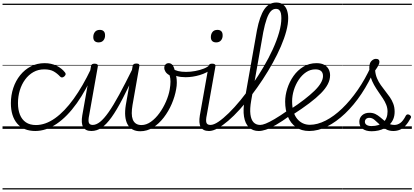

<svg xmlns="http://www.w3.org/2000/svg" viewBox="-20 -1018 3274 1517"><path d="M260 17Q166 17 116 -41.5Q66 -100 66 -203Q66 -266 85 -323Q104 -380 139.5 -424Q175 -468 224 -493.5Q273 -519 333 -519Q385 -519 427 -498.5Q469 -478 494 -445Q500 -437 498.5 -430Q497 -423 488 -414Q478 -406 470 -406Q462 -406 455 -413Q432 -438 404 -454Q376 -470 329 -470Q282 -470 244 -448.5Q206 -427 178.5 -389.5Q151 -352 136.5 -304Q122 -256 122 -203Q122 -151 137.5 -112Q153 -73 184.5 -51.5Q216 -30 265 -30Q275 -30 280 -23Q285 -16 284.5 -6.5Q284 3 277.5 10Q271 17 260 17ZM0 469H523V479H0ZM0 -20H523V0H0ZM0 -505H523V-500H0ZM0 -989H523V-979H0Z M258 17Q245 17 239.5 10Q234 3 235 -6.5Q236 -16 243 -23Q250 -30 263 -30Q339 -30 414.5 -83.5Q490 -137 562 -237Q634 -337 699 -474Q703 -482 711.5 -481.5Q720 -481 726 -474.5Q732 -468 727 -459Q663 -309 587 -202.5Q511 -96 427.5 -39.5Q344 17 258 17ZM523 469V479ZM523 -20V0ZM523 -505V-500ZM523 -989V-979Z M702 17Q678 17 662 9Q646 1 637 -14.5Q628 -30 626.5 -53Q625 -76 630 -106L699 -495Q701 -506 707.5 -510.5Q714 -515 727 -515Q742 -515 748.5 -509.5Q755 -504 753 -493L685 -110Q676 -69 681.5 -50Q687 -31 713 -31Q723 -31 727.5 -23.5Q732 -16 730.5 -7Q729 2 722 9.5Q715 17 702 17ZM759 -683Q739 -683 728 -693.5Q717 -704 717 -725Q717 -749 730 -765.5Q743 -782 769 -782Q788 -782 799 -771.5Q810 -761 810 -740Q811 -716 797.5 -699.5Q784 -683 759 -683ZM523 469H848V479H523ZM523 -20H848V0H523ZM523 -505H848V-500H523ZM523 -989H848V-979H523Z M702 17Q691 17 686 9.5Q681 2 682 -7Q683 -16 690.5 -23.5Q698 -31 713 -31Q740 -31 770.5 -55Q801 -79 838 -131.5Q875 -184 921.5 -269.5Q968 -355 1028 -476Q1032 -487 1041 -487Q1050 -487 1056.5 -480.5Q1063 -474 1058 -463Q997 -332 949.5 -240Q902 -148 861.5 -91.5Q821 -35 783 -9Q745 17 702 17ZM848 469V479ZM848 -20V0ZM848 -505V-500ZM848 -989V-979Z M1088 19Q1053 19 1027.5 5Q1002 -9 987.5 -36Q973 -63 969.5 -101Q966 -139 974 -188L1028 -496Q1030 -506 1036.5 -511Q1043 -516 1057 -516Q1073 -516 1078 -510.5Q1083 -505 1081 -495L1027 -188Q1021 -152 1021 -123.5Q1021 -95 1029 -74Q1037 -53 1054 -41.5Q1071 -30 1098 -30Q1136 -30 1172.5 -56Q1209 -82 1239.5 -124Q1270 -166 1291.5 -215.5Q1313 -265 1321 -311Q1327 -346 1327 -373.5Q1327 -401 1320 -423Q1298 -435 1288 -450.5Q1278 -466 1278 -482Q1278 -498 1287.5 -508.5Q1297 -519 1313 -519Q1334 -519 1346.5 -499Q1359 -479 1363 -447Q1370 -431 1373.5 -410Q1377 -389 1377 -364.5Q1377 -340 1372 -314Q1362 -256 1337 -197.5Q1312 -139 1274 -89.5Q1236 -40 1189 -10.5Q1142 19 1088 19ZM848 469H1452V479H848ZM848 -20H1452V0H848ZM848 -505H1452V-500H848ZM848 -989H1452V-979H848Z M1446 -408Q1407 -408 1378 -416.5Q1349 -425 1323 -441Q1315 -447 1314.5 -454.5Q1314 -462 1318.5 -468.5Q1323 -475 1329.5 -478Q1336 -481 1342 -476Q1361 -463 1387 -456.5Q1413 -450 1450 -450Q1486 -450 1523 -457Q1560 -464 1590.5 -476Q1621 -488 1637 -505Q1645 -513 1652.5 -508Q1660 -503 1661.5 -492.5Q1663 -482 1652 -473Q1615 -442 1558.5 -425Q1502 -408 1446 -408ZM1452 469V479ZM1452 -20V0ZM1452 -505V-500ZM1452 -989V-979Z M1631 17Q1607 17 1591 9Q1575 1 1566 -14.5Q1557 -30 1555.5 -53Q1554 -76 1559 -106L1628 -495Q1630 -506 1636.5 -510.5Q1643 -515 1656 -515Q1671 -515 1677.5 -509.5Q1684 -504 1682 -493L1614 -110Q1605 -69 1610.5 -50Q1616 -31 1642 -31Q1652 -31 1656.5 -23.5Q1661 -16 1659.5 -7Q1658 2 1651 9.5Q1644 17 1631 17ZM1688 -683Q1668 -683 1657 -693.5Q1646 -704 1646 -725Q1646 -749 1659 -765.5Q1672 -782 1698 -782Q1717 -782 1728 -771.5Q1739 -761 1739 -740Q1740 -716 1726.5 -699.5Q1713 -683 1688 -683ZM1452 469H1777V479H1452ZM1452 -20H1777V0H1452ZM1452 -505H1777V-500H1452ZM1452 -989H1777V-979H1452Z M1632 17Q1619 17 1614.5 9.5Q1610 2 1612 -7Q1614 -16 1622 -23.5Q1630 -31 1643 -31Q1669 -31 1706 -56Q1743 -81 1788 -125Q1833 -169 1880.5 -227Q1928 -285 1974.5 -352Q2021 -419 2062.5 -489.5Q2104 -560 2135.5 -629Q2167 -698 2185 -761Q2203 -824 2203 -874Q2203 -887 2211.5 -893.5Q2220 -900 2230.5 -900Q2241 -900 2249 -893.5Q2257 -887 2257 -874Q2257 -829 2242 -772.5Q2227 -716 2199.5 -652Q2172 -588 2135.5 -522Q2099 -456 2056 -390.5Q2013 -325 1967 -265Q1921 -205 1874.5 -153.5Q1828 -102 1783.5 -64Q1739 -26 1700.5 -4.5Q1662 17 1632 17ZM1777 469V479ZM1777 -20V0ZM1777 -505V-500ZM1777 -989V-979Z M2024 17Q1977 17 1947 -12Q1917 -41 1908 -96.5Q1899 -152 1913 -229L2010 -778Q2032 -891 2068.5 -944.5Q2105 -998 2163 -998Q2196 -998 2217 -981.5Q2238 -965 2247.5 -937Q2257 -909 2257 -875Q2257 -862 2249 -856Q2241 -850 2230.5 -850Q2220 -850 2211.5 -856Q2203 -862 2203 -875Q2203 -896 2199.5 -912.5Q2196 -929 2186.5 -938.5Q2177 -948 2160 -948Q2137 -948 2119.5 -929Q2102 -910 2087.5 -869.5Q2073 -829 2060 -764L1965 -225Q1953 -158 1958.5 -115Q1964 -72 1983.5 -51.5Q2003 -31 2035 -31Q2045 -31 2050 -23.5Q2055 -16 2054 -7Q2053 2 2045 9.5Q2037 17 2024 17ZM1777 469H2171V479H1777ZM1777 -20H2171V0H1777ZM1777 -505H2171V-500H1777ZM1777 -989H2171V-979H1777Z M2025 17Q2014 17 2009 9.5Q2004 2 2005 -7Q2006 -16 2013.5 -23.5Q2021 -31 2036 -31Q2053 -31 2079.5 -41.5Q2106 -52 2149 -77Q2192 -102 2256 -147Q2265 -152 2272 -149Q2279 -146 2283 -138.5Q2287 -131 2285.5 -122Q2284 -113 2275 -107Q2207 -58 2160 -31Q2113 -4 2081 6.5Q2049 17 2025 17ZM2171 469V479ZM2171 -20V0ZM2171 -505V-500ZM2171 -989V-979Z M2271 -152Q2334 -193 2382.5 -230.5Q2431 -268 2464.5 -300.5Q2498 -333 2515 -362.5Q2532 -392 2532 -417Q2532 -444 2516.5 -457Q2501 -470 2472 -470Q2432 -470 2398.5 -447.5Q2365 -425 2340 -387.5Q2315 -350 2301.5 -305.5Q2288 -261 2288 -218Q2288 -172 2298.5 -137Q2309 -102 2328 -79Q2347 -56 2372.5 -44Q2398 -32 2428 -32Q2438 -32 2442 -24.5Q2446 -17 2445 -7.5Q2444 2 2438.5 9.5Q2433 17 2423 17Q2361 17 2318.5 -13.5Q2276 -44 2254.5 -96.5Q2233 -149 2233 -215Q2233 -265 2250 -318.5Q2267 -372 2299 -417.5Q2331 -463 2377 -491Q2423 -519 2481 -519Q2519 -519 2542.5 -505.5Q2566 -492 2577 -470.5Q2588 -449 2588 -423Q2588 -388 2570 -353Q2552 -318 2515.5 -281Q2479 -244 2424 -202.5Q2369 -161 2295 -113ZM2171 469H2659V479H2171ZM2171 -20H2659V0H2171ZM2171 -505H2659V-500H2171ZM2171 -989H2659V-979H2171Z M2423 17Q2411 17 2405.5 9.5Q2400 2 2401 -7.5Q2402 -17 2409 -24.5Q2416 -32 2428 -32Q2488 -32 2553.5 -65.5Q2619 -99 2683.5 -161Q2748 -223 2806.5 -307.5Q2865 -392 2911 -493Q2915 -502 2924 -501Q2933 -500 2940 -493Q2947 -486 2942 -475Q2896 -367 2836 -277Q2776 -187 2706.5 -121Q2637 -55 2565 -19Q2493 17 2423 17ZM2658 469H2683V479H2658ZM2658 -20H2683V0H2658ZM2658 -505H2683V-500H2658ZM2658 -989H2683V-979H2658Z M3087 17Q3079 17 3076 9.5Q3073 2 3074.5 -7Q3076 -16 3081.5 -23.5Q3087 -31 3097 -31Q3121 -31 3143 -46.5Q3165 -62 3187 -105Q3192 -113 3199.5 -114Q3207 -115 3214.5 -111Q3222 -107 3226 -100.5Q3230 -94 3226 -87Q3205 -48 3183.5 -25Q3162 -2 3138.5 7.5Q3115 17 3087 17ZM2917 19Q2871 19 2845 -0.5Q2819 -20 2819 -56Q2819 -87 2841 -107Q2863 -127 2899 -127Q2926 -127 2946 -117Q2966 -107 2982.5 -93Q2999 -79 3016 -65Q3033 -51 3052 -41Q3071 -31 3097 -31Q3108 -31 3113 -23.5Q3118 -16 3117 -7Q3116 2 3108.5 9.5Q3101 17 3087 17Q3052 17 3026 1Q3000 -15 2979 -35Q2958 -55 2939 -71Q2920 -87 2899 -87Q2881 -87 2872 -78Q2863 -69 2863 -56Q2863 -40 2877 -31Q2891 -22 2915 -22Q2945 -22 2968.5 -29.5Q2992 -37 3008.5 -51.5Q3025 -66 3033.5 -87.5Q3042 -109 3042 -136Q3042 -164 3032 -189.5Q3022 -215 3005.5 -240Q2989 -265 2970.5 -291.5Q2952 -318 2935.5 -347Q2919 -376 2908.5 -409.5Q2898 -443 2898 -483Q2898 -520 2915 -536.5Q2932 -553 2950 -553Q2965 -553 2971.5 -546.5Q2978 -540 2978 -529Q2978 -517 2969 -500Q2960 -483 2944 -461Q2947 -427 2959 -399Q2971 -371 2988.5 -346Q3006 -321 3024.5 -298Q3043 -275 3060 -250.5Q3077 -226 3087.5 -198Q3098 -170 3098 -135Q3098 -104 3088 -79Q3078 -54 3060 -36Q3042 -18 3019.5 -5.5Q2997 7 2970.5 13Q2944 19 2917 19ZM2684 469H3234V479H2684ZM2684 -20H3234V0H2684ZM2684 -505H3234V-500H2684ZM2684 -989H3234V-979H2684Z"/></svg>

Font: Playwrite DE VA Guides
Style: Regular
Weight: 400
Designer: Veronika Burian, José Scaglione
Foundry: TypeTogether
Version: Version 1.003